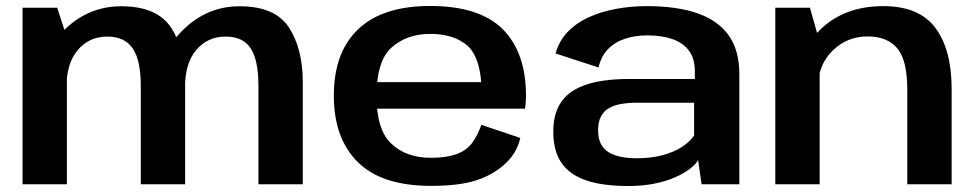

<svg xmlns="http://www.w3.org/2000/svg" viewBox="-20 -617 3276 643"><path d="M55.5 0H204V-491.5L171.5 -591H55.5ZM451.5 0H600V-342Q600 -453.5 552.8 -524.8Q505.5 -596 386 -596Q278.5 -596 199.2 -520.5Q120 -445 120 -352.5L202.5 -322.5Q202.5 -405.5 240.8 -450Q279 -494.5 339.5 -494.5Q397.5 -494.5 424.5 -454.8Q451.5 -415 451.5 -329ZM845.5 0H994V-342Q994 -453.5 947.8 -524.8Q901.5 -596 782.5 -596Q675 -596 595.5 -519.2Q516 -442.5 516 -352.5L599.5 -322.5Q599.5 -405.5 637.5 -450Q675.5 -494.5 735.5 -494.5Q794 -494.5 819.8 -454.8Q845.5 -415 845.5 -329Z M1424 5.5V-88.5Q1340.5 -88.5 1291 -135.5Q1241 -181.5 1241 -295.5Q1241 -413 1291.5 -458Q1342.5 -503.5 1421 -503.5Q1501.5 -503.5 1548 -462Q1585 -425.5 1591.5 -342H1226.5V-253H1738Q1741.5 -272.5 1741.5 -297Q1741.5 -440 1664 -519Q1585.5 -597 1420.5 -597Q1262 -597 1180.5 -520Q1098 -443 1098 -296Q1098 -152.5 1179.5 -73Q1259.5 5.5 1424 5.5ZM1424 -88.5V5.5Q1514.5 5.5 1571.5 -12Q1628 -29.5 1669 -66Q1710 -102 1722.5 -155L1592 -199Q1580 -164.5 1561 -138Q1541 -112 1506.5 -100Q1472.5 -88.5 1424 -88.5Z M2083.5 6Q2131 6 2170.2 -1.8Q2209.5 -9.5 2239.2 -22.5Q2269 -35.5 2289 -50.5Q2309 -65.5 2318 -80.5L2329.5 0H2456V-369Q2456 -449 2420 -499Q2384 -549 2315 -572.8Q2246 -596.5 2146.5 -596.5Q2092.5 -596.5 2042.8 -587.2Q1993 -578 1951.8 -559.2Q1910.5 -540.5 1881.5 -510.5Q1852.5 -480.5 1840.5 -438L1984.5 -391Q1993.5 -429.5 2016.8 -453Q2040 -476.5 2073.8 -487.5Q2107.5 -498.5 2147.5 -498.5Q2196.5 -498.5 2232.2 -486Q2268 -473.5 2287.5 -447Q2307 -420.5 2307 -378.5V-352.5H2085Q2026 -352.5 1979.2 -343.2Q1932.5 -334 1899.8 -313.5Q1867 -293 1850 -259.2Q1833 -225.5 1833 -176Q1833 -124.5 1850.2 -89.2Q1867.5 -54 1900.8 -33Q1934 -12 1980 -3Q2026 6 2083.5 6ZM2114 -87Q2086 -87 2062.2 -91.2Q2038.5 -95.5 2020.5 -105.8Q2002.5 -116 1992.8 -134.2Q1983 -152.5 1983 -181Q1983 -209 1992.8 -227.2Q2002.5 -245.5 2019.8 -255.2Q2037 -265 2061 -269Q2085 -273 2113 -273H2304.5V-163.5Q2293 -144.5 2266.2 -126.5Q2239.5 -108.5 2200.8 -97.8Q2162 -87 2114 -87Z M2576.5 0H2725V-476L2692.5 -591H2576.5ZM3018.5 0H3167V-319.5Q3167 -451 3112.5 -523.8Q3058 -596.5 2938 -596.5Q2809 -596.5 2728 -518.8Q2647 -441 2647 -364.5L2719 -322.5Q2719 -398.5 2767.8 -446.8Q2816.5 -495 2885 -495Q2951.5 -495 2985 -455.2Q3018.5 -415.5 3018.5 -315Z"/></svg>

Font: Anybody SemiExpanded SemiBold
Style: Regular
Weight: 600
Width: 6
Designer: Tyler Finck
Foundry: Etcetera Type Company
Version: Version 1.113;gftools[0.9.25]